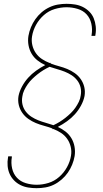

<svg xmlns="http://www.w3.org/2000/svg" viewBox="-20 -843 540 1006"><path d="M172 143Q150 143 128 139.5Q106 136 87 126.5Q68 117 53.5 102Q39 87 30.5 68Q22 49 20 26.5Q18 4 22 -18Q22 -19 22.5 -20.5Q23 -22 23 -24H42Q42 -22 42 -21Q42 -20 42 -19Q37 11 43.5 39.5Q50 68 68.5 88Q87 108 115 116.5Q143 125 172 125Q203 125 234 115.5Q265 106 290 84Q315 62 331 33Q347 4 352 -27Q356 -51 350.5 -74Q345 -97 332 -115.5Q319 -134 300 -146.5Q281 -159 260 -167Q259 -167 258 -166.5Q257 -166 256 -166L254 -170Q233 -178 210.5 -184Q188 -190 167.5 -198.5Q147 -207 128.5 -220Q110 -233 97 -251.5Q84 -270 78.5 -292.5Q73 -315 77 -340Q82 -365 95.5 -390Q109 -415 127.5 -435.5Q146 -456 169 -472.5Q192 -489 217 -502Q195 -512 176.5 -526.5Q158 -541 146 -561Q134 -581 129.5 -605.5Q125 -630 129 -655Q133 -678 142 -700Q151 -722 165 -742Q179 -762 197.5 -778Q216 -794 238 -804.5Q260 -815 283 -819Q306 -823 329 -823Q351 -823 373 -819.5Q395 -816 414 -806.5Q433 -797 448 -782Q463 -767 471 -747.5Q479 -728 481.5 -705.5Q484 -683 480 -661Q480 -659 479.5 -657.5Q479 -656 479 -655H459Q459 -656 459.5 -657.5Q460 -659 460 -660Q465 -690 458.5 -719Q452 -748 433.5 -768Q415 -788 386.5 -796.5Q358 -805 329 -805Q298 -805 266.5 -795.5Q235 -786 210 -764Q185 -742 169 -713Q153 -684 148 -653Q144 -629 149.5 -606Q155 -583 168 -564.5Q181 -546 200 -533.5Q219 -521 240 -513Q241 -513 242 -513.5Q243 -514 244 -514L246 -510Q267 -502 289.5 -496Q312 -490 332.5 -481.5Q353 -473 371.5 -460Q390 -447 403 -428.5Q416 -410 421.5 -387.5Q427 -365 423 -340Q418 -315 404.5 -290Q391 -265 372.5 -244.5Q354 -224 331 -207.5Q308 -191 283 -178Q305 -168 323.5 -153.5Q342 -139 354 -119Q366 -99 370.5 -74.5Q375 -50 371 -25Q367 -2 358 20Q349 42 335.5 61.5Q322 81 303 97.5Q284 114 262.5 124.5Q241 135 218 139Q195 143 172 143ZM260 -187Q277 -195 292.5 -204.5Q308 -214 322.5 -225.5Q337 -237 350.5 -250Q364 -263 374.5 -278Q385 -293 393 -309.5Q401 -326 403 -343Q407 -365 402 -385.5Q397 -406 384.5 -422Q372 -438 355 -449Q338 -460 319 -467.5Q300 -475 280 -480.5Q260 -486 240 -493Q223 -485 207.5 -475.5Q192 -466 177.5 -454.5Q163 -443 149.5 -430Q136 -417 125.5 -402Q115 -387 107 -370.5Q99 -354 97 -337Q97 -337 97 -337Q97 -337 97 -337Q93 -315 98 -294.5Q103 -274 115.5 -258Q128 -242 145 -231Q162 -220 181 -212.5Q200 -205 220 -199.5Q240 -194 260 -187Z"/></svg>

Font: Iosevka Curly Slab ThObl
Style: Regular
Weight: 100
Italic angle: -9°
Monospace: yes
Designer: Belleve Invis
Foundry: Belleve Invis
Version: Version 11.0.0; ttfautohint (v1.8.3)